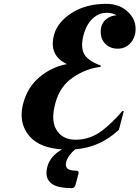

<svg xmlns="http://www.w3.org/2000/svg" viewBox="-20 -767 724 997"><path d="M302.2 8.8Q189.9 1.5 137.7 -54.7Q92.3 -103.5 92.3 -170.4Q92.3 -199.7 101.1 -231.9Q123.5 -315.4 186.5 -367.7Q249.5 -419.9 327.6 -434.1Q297.4 -448.2 279.3 -469.2Q253.9 -499 253.9 -541Q253.9 -562 260.3 -585.4Q278.8 -653.8 355.5 -701.7Q429.2 -747.1 531.7 -747.1Q607.9 -747.1 653.3 -696.3Q684.1 -661.6 684.1 -617.2Q684.1 -570.3 654.3 -540Q628.9 -514.2 590.8 -514.2Q552.7 -514.2 527.8 -538.6Q502.9 -563 502.9 -601.6Q502.9 -644.5 532.2 -668Q553.2 -685.1 584.5 -687.5Q564.5 -700.7 533.2 -700.7Q498 -700.7 469.2 -677.7Q430.7 -647 414.1 -585.9Q406.2 -556.6 406.2 -533.7Q406.2 -503.9 418.9 -483.4Q441.4 -448.2 503.4 -426.8L501.5 -419.4Q430.7 -412.6 360.8 -366.2Q291 -319.8 267.6 -231.9Q256.8 -191.4 256.3 -159.7Q256.3 -122.1 271.5 -95.7Q302.2 -41.5 372.1 -41.5Q447.8 -41.5 509.8 -88.4Q563.5 -129.4 615.2 -190.4H623L597.2 -92.3L595.7 -91.8Q499 -1.5 370.6 8.3Q333.5 39.1 323.7 74.2Q321.8 81.5 321.8 87.9Q321.8 119.1 373.5 119.1Q388.2 119.1 388.2 129.4Q388.2 132.8 387.2 136.2L372.1 192.9Q367.7 210 350.6 210Q284.2 209.5 253.9 190.4Q221.2 169.9 221.2 130.9Q221.2 116.7 225.6 99.6Q240.2 43.9 302.2 8.8Z"/></svg>

Font: Cursive Sans
Style: Bold
Weight: 700
Italic angle: -15°
Designer: Wojciech Kalinowski "wmk69" (wmk69@o2.pl)
Foundry: Wojciech Kalinowski "wmk69" (wmk69@o2.pl)
Version: Wersja 3.1.0; 2022-02-18